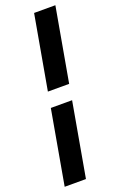

<svg xmlns="http://www.w3.org/2000/svg" viewBox="-167 -745 593 950"><g transform="rotate(-20 130.0 -270.0)"><path d="M150 -700H262L193 -311H81ZM67 -230H179L110 160H-2Z"/></g></svg>

Font: Sarabun SemiBold
Style: Italic
Weight: 600
Italic angle: -10°
Designer: Suppakit Chalermlarp | Katatrad Co.,Ltd.
Foundry: Cadson Demak Co.,Ltd.
Version: Version 1.000; ttfautohint (v1.6)